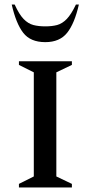

<svg xmlns="http://www.w3.org/2000/svg" viewBox="-20 -832 403 852"><path d="M64 0V-16L130 -49V-511L64 -544V-560H299V-544L230 -511V-49L299 -16V0ZM181 -645Q115 -645 83 -686.5Q51 -728 32 -812H45Q65 -768 85 -747.5Q105 -727 128 -721Q151 -715 181 -715Q211 -715 233.5 -721Q256 -727 276 -747.5Q296 -768 317 -812H330Q311 -728 278 -686.5Q245 -645 181 -645Z"/></svg>

Font: Spectral SC Medium
Style: Regular
Weight: 500
Designer: Jean-Baptiste Levee
Foundry: Production Type
Version: Version 2.001